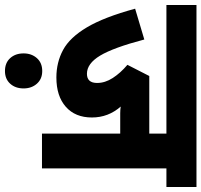

<svg xmlns="http://www.w3.org/2000/svg" viewBox="-39 -623 811 773"><g transform="rotate(90 366.5 -236.5)"><path d="M658 -501V0H518V-315H462Q450 -315 436 -315Q422 -315 409 -317Q453 -267 453 -201Q453 -134 410 -96Q367 -58 292 -58Q231 -58 181 -85Q131 -112 90 -181Q49 -250 15 -375L139 -412Q172 -287 204 -234Q236 -181 277 -181Q314 -181 314 -222Q314 -254 294 -285Q274 -316 241 -344L286 -432H518V-501H0V-622H733V-501ZM195 74Q195 42 214 20.5Q233 -1 266 -1Q298 -1 317 20.5Q336 42 336 74Q336 107 317 128Q298 149 266 149Q233 149 214 128Q195 107 195 74Z"/></g></svg>

Font: Noto Sans Condensed ExtraBold
Style: Italic
Weight: 800
Width: 3
Italic angle: -12°
Designer: Monotype Design Team
Foundry: Monotype Imaging Inc.
Version: Version 2.013; ttfautohint (v1.8.4.7-5d5b)